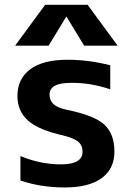

<svg xmlns="http://www.w3.org/2000/svg" viewBox="-20 -783 558 812"><path d="M238.3 -87.9Q329.1 -87.9 329.1 -141.6Q329.1 -168 311.5 -183.1Q293.9 -198.2 248 -210Q142.6 -233.4 98.1 -273.4Q53.7 -313.5 53.7 -377Q53.7 -449.2 107.4 -489.7Q161.1 -530.3 265.6 -530.3Q356.4 -530.3 446.3 -506.8V-405.3Q363.3 -433.6 279.3 -432.6Q189.5 -432.6 189.5 -382.8Q189.5 -358.4 206.1 -342.8Q222.7 -327.1 263.7 -318.4Q378.9 -294.9 421.4 -255.9Q463.9 -216.8 463.9 -141.6Q463.9 -69.3 410.2 -29.8Q356.4 9.8 252.9 9.8Q154.3 9.8 66.4 -19.5V-123Q150.4 -87.9 238.3 -87.9ZM259.8 -711.9 185.5 -589.8H43.9L170.9 -762.7H350.6L477.5 -589.8H335.9L261.7 -711.9Z"/></svg>

Font: Mgen+ 1c bold
Style: Bold
Weight: 700
Designer: [Source Han Sans]
Ryoko NISHIZUKA  (kana & ideographs); Paul D. Hunt (Latin, Greek & Cyrillic); Wenlong ZHANG  (bopomofo
Version: Version 1.059.20150602